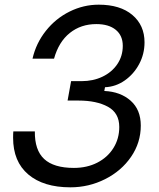

<svg xmlns="http://www.w3.org/2000/svg" viewBox="-20 -792 680 821"><path d="M36 -203Q36 -221 37 -230H129Q128 -150 169 -112Q210 -74 296 -74Q352 -74 396 -96.5Q440 -119 465 -159Q490 -199 490 -249Q490 -309 441.5 -335.5Q393 -362 316 -362H269L284 -445H329Q378 -445 418 -464Q458 -483 481.5 -517.5Q505 -552 505 -596Q505 -640 475 -664.5Q445 -689 392 -689Q326 -689 278.5 -651Q231 -613 211 -541H119Q134 -607 176 -660Q218 -713 277.5 -742.5Q337 -772 402 -772Q494 -772 546 -728Q598 -684 598 -611Q598 -561 575 -518Q552 -475 513.5 -448Q475 -421 429 -419L426 -403Q495 -400 538.5 -361.5Q582 -323 582 -255Q582 -182 540.5 -121.5Q499 -61 429.5 -26Q360 9 281 9Q166 9 101 -46Q36 -101 36 -203Z"/></svg>

Font: Open Sauce Sans
Style: Italic
Weight: 400
Italic angle: -10°
Designer: Alfredo Marco Pradil
Foundry: Creative Sauce Fz LLC
Version: Version 1.477